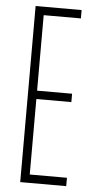

<svg xmlns="http://www.w3.org/2000/svg" viewBox="-56 -834 441 869"><g transform="rotate(5 164.5 -400.0)"><path d="M70 0V-800H279V-762H110V-419H269V-381H110V-38H279V0Z"/></g></svg>

Font: Big Shoulders Text Thin
Style: Regular
Weight: 100
Designer: Patric King
Foundry: XO Type Co
Version: Version 1.000; ttfautohint (v1.8.2)